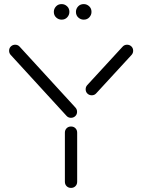

<svg xmlns="http://www.w3.org/2000/svg" viewBox="-20 -888 699 938"><path d="M357 0Q357 13 348.5 21.5Q340 30 327 30Q314 30 305.5 21.5Q297 13 297 0V-240Q297 -253 305.5 -261.5Q314 -270 327 -270Q340 -270 348.5 -261.5Q357 -253 357 -240ZM349 -362Q357 -353 356.5 -340.5Q356 -328 347 -320Q338 -312 325.5 -312.5Q313 -313 305 -322L32 -620Q24 -629 24.5 -641.5Q25 -654 34 -662Q43 -670 55.5 -669.5Q68 -669 76 -660ZM579 -660Q587 -669 599.5 -669.5Q612 -670 621 -662Q630 -654 630.5 -641.5Q631 -629 623 -620L450 -432Q442 -423 429.5 -422.5Q417 -422 408 -430Q399 -438 398.5 -450.5Q398 -463 406 -472ZM389 -868Q404 -868 415.5 -857.5Q427 -847 427 -830Q427 -815 416.5 -803.5Q406 -792 389 -792Q374 -792 362.5 -802.5Q351 -813 351 -830Q351 -845 361.5 -856.5Q372 -868 389 -868ZM281 -868Q296 -868 307.5 -857.5Q319 -847 319 -830Q319 -815 308.5 -803.5Q298 -792 281 -792Q266 -792 254.5 -802.5Q243 -813 243 -830Q243 -845 253.5 -856.5Q264 -868 281 -868Z"/></svg>

Font: Beon
Style: Medium
Weight: 500
Designer: BSozoo
Foundry: BSozoo
Version: Version 001.000